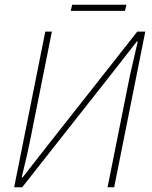

<svg xmlns="http://www.w3.org/2000/svg" viewBox="-20 -794 646 814"><path d="M40 0 172 -660H200L114 -230Q105 -184 94.5 -137Q84 -90 72 -42H76Q101 -74 126 -106Q151 -138 176 -170L562 -660H596L464 0H436L522 -430Q531 -477 542.5 -524.5Q554 -572 564 -618H560Q535 -586 510 -554Q485 -522 460 -490L74 0ZM280 -748 286 -774H516L510 -748Z"/></svg>

Font: Source Sans 3 VF
Style: Italic
Weight: 200
Italic angle: -11°
Designer: Paul D. Hunt
Foundry: Adobe Systems Incorporated
Version: Version 3.042;hotconv 1.0.118;makeotfexe 2.5.65603